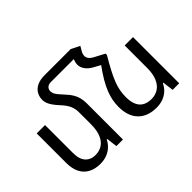

<svg xmlns="http://www.w3.org/2000/svg" viewBox="-126 -1098 1446 1446"><g transform="rotate(-45 597.5 -375.0)"><path d="M509 -385V0H439L428 -87H423Q410 -60 387.5 -38Q365 -16 333 -3Q301 10 259 10Q205 10 165 -11Q125 -32 103.5 -74Q82 -116 82 -178V-492H171V-195Q171 -128 201 -95.5Q231 -63 280 -63Q322 -63 353.5 -83.5Q385 -104 402.5 -146Q420 -188 420 -252V-382Q420 -415 406.5 -447Q393 -479 359 -515Q334 -542 319 -563.5Q304 -585 297 -603.5Q290 -622 290 -639Q290 -674 305.5 -701Q321 -728 353 -744Q385 -760 435 -760H712V-690H430Q405 -690 392 -676.5Q379 -663 379 -645Q379 -630 385 -617Q391 -604 404.5 -587.5Q418 -571 442 -545Q467 -519 481.5 -494Q496 -469 502.5 -443Q509 -417 509 -385ZM791 -515 816 -550H874V-536Q839 -477 815 -431Q791 -385 776.5 -348Q762 -311 756 -278Q750 -245 750 -212Q750 -160 765 -127Q780 -94 808.5 -78.5Q837 -63 877 -63Q919 -63 951 -84Q983 -105 1001 -147Q1019 -189 1019 -252V-492H1108V0H1038L1027 -87H1021Q1009 -60 986.5 -38Q964 -16 932 -3Q900 10 858 10Q764 10 711.5 -44Q659 -98 659 -198Q659 -232 665.5 -266.5Q672 -301 687 -338.5Q702 -376 727.5 -419.5Q753 -463 791 -515ZM874 -550 796 -509 734 -543Q700 -562 682 -588Q664 -614 664 -640Q664 -656 669 -672.5Q674 -689 683 -705L712 -760L781 -726L761 -692Q754 -681 751 -670.5Q748 -660 748 -651Q748 -634 759 -619.5Q770 -605 791 -594Z"/></g></svg>

Font: Noto Sans Armenian
Style: Regular
Weight: 400
Designer: Monotype Design Team
Foundry: Monotype Imaging Inc.
Version: Version 2.007